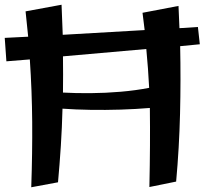

<svg xmlns="http://www.w3.org/2000/svg" viewBox="-25 -780 882 811"><path d="M107 11Q112 -135 111 -265.5Q110 -396 101 -529L2 -521L-5 -620L94 -625Q89 -677 83 -732L235 -760Q238 -696 240 -633L586 -653Q582 -688 577 -726L729 -755Q731 -708 733 -661L811 -666L819 -593L736 -585Q739 -443 735.5 -299.5Q732 -156 719 -13L606 10Q608 -84 608.5 -165Q609 -246 608 -324Q549 -319 484.5 -317Q420 -315 357 -316Q294 -317 239 -321Q237 -242 232 -164Q227 -86 220 -10ZM241 -389Q294 -386 357.5 -386.5Q421 -387 485 -392.5Q549 -398 605 -409Q601 -490 593 -573L241 -542Q242 -465 241 -389Z"/></svg>

Font: Marhey
Style: Regular
Weight: 400
Designer: Nur Syamsi & Bustanul Arifin
Foundry: Namelatype
Version: Version 1.000; ttfautohint (v1.8.4.7-5d5b)